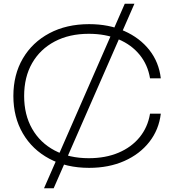

<svg xmlns="http://www.w3.org/2000/svg" viewBox="-20 -892 931 1034"><path d="M652 -872H704L269 122H217ZM846 -280Q836 -194 784.5 -128Q733 -62 649.5 -25Q566 12 460 12Q338 12 246 -37Q154 -86 103 -173.5Q52 -261 52 -375Q52 -490 103 -577Q154 -664 246 -713Q338 -762 460 -762Q566 -762 649.5 -725Q733 -688 784.5 -622.5Q836 -557 846 -470H788Q776 -543 732 -597Q688 -651 618 -680.5Q548 -710 458 -710Q353 -710 274.5 -668.5Q196 -627 153 -552Q110 -477 110 -375Q110 -274 153 -198.5Q196 -123 274.5 -81.5Q353 -40 458 -40Q548 -40 618 -69.5Q688 -99 732 -153Q776 -207 788 -280Z"/></svg>

Font: Unbounded ExtraLight
Style: Regular
Weight: 250
Designer: Luke Prowse, Jean-Baptiste Morizot, Fátima Lázaro, Florian Runge
Foundry: NaN
Version: Version 1.701;gftools[0.9.28.dev5+ged2979d]